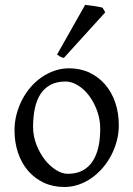

<svg xmlns="http://www.w3.org/2000/svg" viewBox="-20 -747 543 782"><path d="M388.2 -222.2Q388.2 -260.7 375.5 -295.7Q362.8 -330.6 342.8 -357.2Q322.8 -383.8 297.4 -399.4Q272 -415 247.1 -415Q210 -415 184.6 -400.9Q159.2 -386.7 143.8 -362.1Q128.4 -337.4 121.6 -303.7Q114.7 -270 114.7 -231Q114.7 -192.4 128.4 -157.5Q142.1 -122.6 162.8 -96.2Q183.6 -69.8 208.5 -54.4Q233.4 -39.1 255.9 -39.1Q290.5 -39.1 315.4 -52Q340.3 -64.9 356.4 -88.9Q372.6 -112.8 380.4 -146.5Q388.2 -180.2 388.2 -222.2ZM463.9 -236.8Q463.9 -204.1 455.6 -172.9Q447.3 -141.6 432.6 -113.8Q418 -85.9 397.5 -62.3Q377 -38.6 352.3 -21.5Q327.6 -4.4 299.8 5.1Q272 14.6 242.2 14.6Q195.8 14.6 158.4 -2.9Q121.1 -20.5 94.5 -51.3Q67.9 -82 53.5 -124.5Q39.1 -167 39.1 -216.8Q39.1 -249 47.1 -280.3Q55.2 -311.5 69.6 -339.6Q84 -367.7 104.2 -391.4Q124.5 -415 149.2 -432.1Q173.8 -449.2 202.4 -459Q231 -468.8 261.2 -468.8Q307.1 -468.8 344.5 -451.2Q381.8 -433.6 408.4 -402.6Q435.1 -371.6 449.5 -329.1Q463.9 -286.6 463.9 -236.8ZM240.2 -511.2Q231.4 -512.7 224.6 -516.6Q217.8 -520.5 212.4 -524.9L326.7 -727.1Q332.5 -726.6 342 -725.3Q351.6 -724.1 362.1 -722.7Q372.6 -721.2 382.3 -719.2Q392.1 -717.3 397.5 -715.8L408.7 -696.8Z"/></svg>

Font: Noto Serif Devanagari
Style: Regular
Weight: 400
Designer: Monotype Design Team
Foundry: Monotype Imaging Inc.
Version: Version 1.01